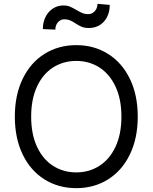

<svg xmlns="http://www.w3.org/2000/svg" viewBox="-20 -973 797 1003"><path d="M378.6 9.9Q285.5 9.9 212.5 -35.7Q139.6 -81.3 98.5 -166Q57.5 -250.7 57.5 -363.6Q57.5 -476.6 98.5 -561.3Q139.6 -646 212.5 -691.6Q285.5 -737.2 378.6 -737.2Q471.2 -737.2 544.2 -691.6Q617.2 -646 658.4 -561.3Q699.6 -476.6 699.6 -363.6Q699.6 -250.7 658.4 -166Q617.2 -81.3 544.2 -35.7Q471.2 9.9 378.6 9.9ZM378.6 -654.8Q311.4 -654.8 257.8 -620.9Q204.2 -587 173.5 -521.1Q142.8 -455.3 142.8 -363.6Q142.8 -272 173.5 -206.1Q204.2 -140.3 257.8 -106.4Q311.4 -72.4 378.6 -72.4Q445.3 -72.4 498.8 -106.4Q552.2 -140.3 583.3 -206.1Q614.3 -272 614.3 -363.6Q614.3 -455.3 583.3 -521.1Q552.2 -587 498.8 -620.9Q445.3 -654.8 378.6 -654.8ZM203.8 -821Q203.8 -856.5 218 -884.8Q232.2 -913 256.9 -928.8Q281.6 -944.6 311.8 -944.6Q329.9 -944.6 344.1 -938.9Q358.3 -933.2 378.2 -921.5Q396.7 -910.5 410.3 -904.8Q424 -899.1 441.1 -899.1Q454.2 -899.1 465.4 -906.4Q476.6 -913.7 483 -926.1Q489.3 -938.6 489.3 -953.1L553.3 -947.4Q553.3 -911.2 539.2 -883.9Q525.2 -856.5 500.5 -841.6Q475.9 -826.7 445.3 -826.7Q422.6 -826.7 407.3 -832.9Q392 -839.1 373.9 -851.2Q358 -861.9 345.5 -867Q333.1 -872.2 316.1 -872.2Q302.9 -872.2 292.1 -864.9Q281.2 -857.6 275.2 -845.3Q269.2 -833.1 269.2 -818.2Z"/></svg>

Font: Riot Sans
Style: Regular
Weight: 400
Designer: Rasmus Andersson
Foundry: rsms
Version: Version 4.001